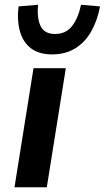

<svg xmlns="http://www.w3.org/2000/svg" viewBox="-20 -788 441 808"><path d="M41 0 121 -501H257L177 0ZM200 -559Q144 -559 110.5 -584.5Q77 -610 64 -656Q51 -702 58 -761L140 -768Q135 -711 151 -678Q167 -645 212 -645Q257 -645 283 -678Q309 -711 321 -768L401 -761Q390 -702 364 -656Q338 -610 296.5 -584.5Q255 -559 200 -559Z"/></svg>

Font: Nunito Sans 7pt
Style: Bold Italic
Weight: 700
Italic angle: -9°
Version: Version 3.101;gftools[0.9.27]